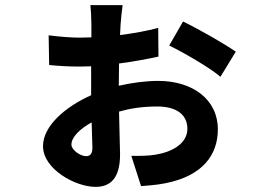

<svg xmlns="http://www.w3.org/2000/svg" viewBox="-20 -659 1040 750"><path d="M695 -575 641 -481C692 -457 804 -392 841 -359L901 -457C857 -488 757 -545 695 -575ZM338 -181 341 -82C341 -58 332 -49 316 -49C294 -49 259 -73 259 -94C259 -123 291 -155 338 -181ZM170 -521 172 -405C215 -401 246 -399 291 -399L336 -400V-319V-287C235 -242 148 -167 148 -88C148 2 275 71 353 71C411 71 449 38 449 -56L445 -223C487 -235 533 -243 595 -243C668 -243 712 -212 712 -156C712 -99 654 -66 589 -55C561 -50 528 -50 493 -50L531 68C554 66 591 64 625 57C774 28 831 -56 831 -154C831 -270 733 -343 598 -343C550 -343 496 -336 444 -324L445 -411C507 -419 563 -430 599 -438L598 -550C554 -538 502 -529 449 -522L451 -563C452 -582 457 -625 459 -639H333C335 -626 337 -582 337 -563V-513L291 -512C262 -512 216 -515 170 -521Z"/></svg>

Font: Source Han Sans KR
Style: Bold
Weight: 700
Designer: Ryoko NISHIZUKA 西塚涼子 (kana, bopomofo & ideographs); Paul D. Hunt (Latin, Greek & Cyrillic); Sandoll Communications 산돌커뮤니
Foundry: Adobe
Version: Version 2.004;hotconv 1.0.118;makeotfexe 2.5.65603